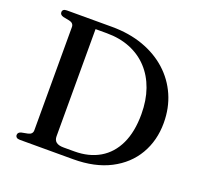

<svg xmlns="http://www.w3.org/2000/svg" viewBox="-122 -838 1024 976"><g transform="rotate(20 390.0 -350.0)"><path d="M56 -18Q56 -32.5 74.5 -37.5L108 -44Q120 -46.5 126.2 -53.2Q132.5 -60 132.5 -70.5V-629.5Q132.5 -640 126.2 -646.8Q120 -653.5 108 -656L74.5 -662.5Q56 -667.5 56 -682Q56 -690.5 61.8 -695.2Q67.5 -700 80 -700H323Q416.5 -700 492.8 -672.8Q569 -645.5 623.8 -596Q678.5 -546.5 708.2 -479Q738 -411.5 738 -330.5Q738 -235 694.2 -160.2Q650.5 -85.5 567.8 -42.8Q485 0 368 0H80Q67.5 0 61.8 -5Q56 -10 56 -18ZM360 -39.5Q439 -39.5 496.5 -73.2Q554 -107 585 -172.5Q616 -238 616 -333.5Q616 -408 594.8 -468.2Q573.5 -528.5 533.5 -571.5Q493.5 -614.5 437 -637.5Q380.5 -660.5 310 -660.5H249V-81Q249 -60 262 -49.8Q275 -39.5 302 -39.5Z"/></g></svg>

Font: Fraunces 16pt
Style: Regular
Weight: 400
Version: Version 1.000;[b76b70a41]